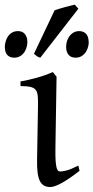

<svg xmlns="http://www.w3.org/2000/svg" viewBox="-52 -772 393 808"><path d="M282.7 -53.2Q237.8 -18.1 207 -1.5Q176.3 15.1 160.2 15.1Q143.1 15.1 132.1 8.3Q121.1 1.5 114.7 -12.5Q108.4 -26.4 106 -48.1Q103.5 -69.8 104 -99.1L107.9 -326.7Q108.4 -352.1 106.9 -368.2Q105.5 -384.3 98.4 -393.6Q91.3 -402.8 76.2 -406.2Q61 -409.7 34.2 -409.7V-429.2Q65.9 -434.6 102.1 -444.6Q138.2 -454.6 170.4 -468.8L186 -449.2L181.2 -147.9Q180.7 -114.3 182.1 -94.7Q183.6 -75.2 186.5 -65.2Q189.5 -55.2 193.6 -52.7Q197.8 -50.3 203.1 -50.3Q210.4 -50.3 228.8 -54.9Q247.1 -59.6 277.8 -75.2ZM320.3 -606Q321.3 -600.6 321.3 -594.7Q321.3 -586.9 319.8 -579.1Q316.9 -565.4 310.1 -554.4Q303.2 -543.5 292.2 -536.4Q281.2 -529.3 266.1 -529.3Q233.9 -529.3 227.1 -563Q225.1 -576.7 227.8 -590.6Q230.5 -604.5 237.5 -615.7Q244.6 -627 255.6 -634Q266.6 -641.1 281.2 -641.1Q296.9 -641.1 307.4 -632.3Q317.9 -623.5 320.3 -606ZM62.5 -606Q64.5 -592.8 61.5 -579.1Q58.6 -565.4 51.8 -554.4Q44.9 -543.5 33.9 -536.4Q22.9 -529.3 8.3 -529.3Q-8.3 -529.3 -18.3 -537.8Q-28.3 -546.4 -30.8 -563Q-31.7 -568.8 -31.7 -574.7Q-31.7 -582.5 -29.8 -590.8Q-27.3 -604.5 -20.5 -615.7Q-13.7 -627 -2.7 -634Q8.3 -641.1 23.4 -641.1Q55.7 -641.1 62.5 -606ZM117.7 -529.3Q109.4 -531.2 104.5 -534.7Q99.6 -538.1 90.8 -545.4L177.7 -728.5Q185.1 -731.4 195.8 -734.6Q206.5 -737.8 218.3 -741.2Q230 -744.6 241.7 -747.3Q253.4 -750 262.7 -752.4L277.8 -735.4Z"/></svg>

Font: Akkhara
Style: Regular
Weight: 400
Designer: J. Victor Gaultney
Version: Version 1.00 June 13, 2006, initial release